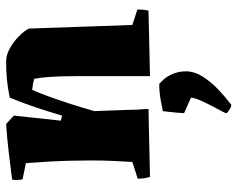

<svg xmlns="http://www.w3.org/2000/svg" viewBox="-96 -420 793 642"><g transform="rotate(-90 301.0 -99.5)"><path d="M30 5Q24 -15 24 -36L80 -54Q82 -83 83.5 -119.5Q85 -156 85 -192Q85 -225 84 -265Q83 -305 80.5 -344Q78 -383 76 -410L22 -421Q18 -437 21 -456Q67 -462 113.5 -467.5Q160 -473 207 -476L235 -450L218 -293L235 -289Q249 -337 263 -378.5Q277 -420 295 -464Q330 -471 357 -473.5Q384 -476 417 -476Q437 -476 459 -464Q481 -452 499 -434.5Q517 -417 526 -400Q529 -313 532 -227Q535 -141 538 -54L590 -37Q590 -28 589 -18.5Q588 -9 586 0Q537 1 479.5 2.5Q422 4 367 5V-224Q367 -247 366.5 -276Q366 -305 364 -333.5Q362 -362 358 -382Q342 -387 321 -389Q312 -369 299.5 -335Q287 -301 274 -260.5Q261 -220 250 -181L254 -71L255 -35Q256 -26 256.5 -17.5Q257 -9 257 0Q200 1 140.5 2.5Q81 4 30 5ZM271 277Q264 277 253.5 270Q243 263 243 260Q243 257 250.5 243.5Q258 230 267.5 211.5Q277 193 285.5 174Q294 155 295 142L243 119Q243 114 244.5 98.5Q246 83 247.5 68Q249 53 250 48Q264 45 288.5 40.5Q313 36 341 36Q363 55 373 77.5Q383 100 383 125Q383 153 365.5 181Q348 209 321.5 234Q295 259 271 277Z"/></g></svg>

Font: Labrada ExtraBold
Style: Regular
Weight: 800
Designer: Mercedes Jáuregui
Foundry: Omnibus-Type Team
Version: Version 1.000; ttfautohint (v1.8.4.7-5d5b)